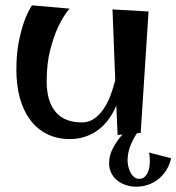

<svg xmlns="http://www.w3.org/2000/svg" viewBox="-20 -494 657 715"><path d="M617.2 95.2Q611.8 119.1 599.9 138.7Q587.9 158.2 571 172.1Q554.2 186 532.7 193.6Q511.2 201.2 486.8 201.2Q467.3 201.2 449.2 195.3Q431.2 189.5 417.2 178.5Q403.3 167.5 394.8 151.1Q386.2 134.8 386.2 113.8Q386.2 84.5 400.9 57.1Q415.5 29.8 436 6.8L418 8.8L413.1 -101.1Q401.9 -73.7 385.3 -50.8Q368.7 -27.8 346.9 -11.2Q325.2 5.4 298.3 14.6Q271.5 23.9 240.2 23.9Q191.4 23.9 154.1 4.6Q116.7 -14.6 91.6 -48.8Q66.4 -83 53.7 -130.1Q41 -177.2 41 -232.9Q41 -293 49.8 -337.6Q58.6 -382.3 69.8 -413.1Q82.5 -448.7 99.1 -474.1L238.8 -461.9Q214.8 -433.1 196.3 -393.1Q180.2 -358.9 167 -308.1Q153.8 -257.3 153.8 -190.9Q153.8 -150.9 163.1 -122.1Q172.4 -93.3 189.5 -74.5Q206.5 -55.7 230.7 -46.9Q254.9 -38.1 285.2 -38.1Q311 -38.1 331.1 -52.2Q351.1 -66.4 366.2 -88.9Q381.3 -111.3 391.8 -139.6Q402.3 -168 409.2 -195.8L398.9 -459L533.2 -451.2L503.9 1L490.2 2Q474.6 24.9 464.8 50.8Q455.1 76.7 455.1 104Q455.1 112.8 457.5 124.5Q460 136.2 465.1 146.7Q470.2 157.2 478.5 164.6Q486.8 171.9 498 171.9Q510.3 171.9 518.1 165Q525.9 158.2 530.3 148.2Q534.7 138.2 536.4 126.7Q538.1 115.2 538.1 106Q538.1 90.3 535.2 74.2Z"/></svg>

Font: Original Surfer
Style: Regular
Weight: 400
Designer: Astigmatic (AOETI)
Foundry: Astigmatic (AOETI)
Version: Version 1.001